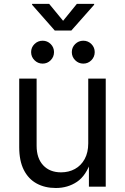

<svg xmlns="http://www.w3.org/2000/svg" viewBox="-20 -943 631 970"><path d="M262.2 6.8Q207 6.8 165.3 -15.9Q123.5 -38.6 100.3 -84.5Q77.1 -130.4 77.1 -199.2V-545.9H165V-206.5Q165 -143.6 198.2 -107.9Q231.4 -72.3 288.6 -72.3Q327.6 -72.3 358.6 -89.4Q389.6 -106.4 407.7 -139.4Q425.8 -172.4 425.8 -218.8V-545.9H514.2V0H429.2V-132.3H440.9Q415.5 -55.7 368.9 -24.4Q322.3 6.8 262.2 6.8ZM400.9 -621.6Q377 -621.6 359.9 -638.7Q342.8 -655.8 342.8 -679.7Q342.8 -703.6 359.9 -720.5Q377 -737.3 400.9 -737.3Q424.8 -737.3 441.7 -720.5Q458.5 -703.6 458.5 -679.7Q458.5 -655.8 441.7 -638.7Q424.8 -621.6 400.9 -621.6ZM195.3 -621.6Q171.4 -621.6 154.3 -638.7Q137.2 -655.8 137.2 -679.7Q137.2 -703.6 154.3 -720.5Q171.4 -737.3 195.3 -737.3Q219.2 -737.3 236.1 -720.5Q252.9 -703.6 252.9 -679.7Q252.9 -655.8 236.1 -638.7Q219.2 -621.6 195.3 -621.6ZM228.5 -923.3 298.8 -837.9 368.2 -923.3H455.6V-918.9L340.3 -788.6H256.8L142.1 -918.9V-923.3Z"/></svg>

Font: Inter Variable LoSnoCo
Style: Regular
Weight: 400
Designer: Rasmus Andersson
Foundry: rsms
Version: Version 4.000;git-a52131595; featfreeze: case,dlig,ss01,ss02